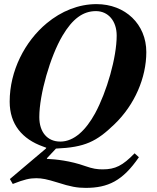

<svg xmlns="http://www.w3.org/2000/svg" viewBox="-20 -705 762 933"><path d="M203 17 28 165 42 189C98 167 124 161 156 161C185 161 208 166 260 182C322 202 355 208 396 208C505 208 576 174 655 59L634 40C576 100 540 118 479 118C452 118 431 115 394 102C321 76 251 69 208 67V64L252 17C393 11 449 -17 536 -101C635 -196 691 -328 691 -452C691 -587 589 -685 449 -685C362 -685 278 -651 207 -592C101 -504 27 -361 27 -211C27 -101 88 -29 189 7C197 10 200 11 205 13ZM547 -532C547 -426 499 -259 442 -154C398 -74 341 -17 273 -17C210 -17 171 -63 171 -136C171 -246 224 -431 284 -532C332 -613 383 -651 446 -651C506 -651 547 -603 547 -532Z"/></svg>

Font: XITS
Style: Bold Italic
Weight: 700
Italic angle: -16.33°
Designer: MicroPress Inc., with final additions and corrections provided by Coen Hoffman, Elsevier (retired)
Version: Version 1.105